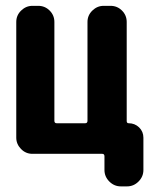

<svg xmlns="http://www.w3.org/2000/svg" viewBox="-20 -540 540 674"><path d="M431.6 -107.4Q453.1 -107.4 468.3 -92.8Q483.4 -78.1 483.4 -56.6V56.6Q483.4 80.1 466.3 97.2Q449.2 114.3 425.8 114.3H404.3Q380.9 114.3 363.8 97.2Q346.7 80.1 346.7 56.6V8.8Q346.7 0 338.9 0H93.8Q70.3 0 53.7 -17.1Q37.1 -34.2 37.1 -56.6V-462.9Q37.1 -486.3 54.2 -502.9Q71.3 -519.5 93.8 -519.5H114.3Q137.7 -519.5 154.3 -502.9Q170.9 -486.3 170.9 -462.9V-116.2Q170.9 -107.4 178.7 -107.4H279.3Q287.1 -107.4 287.1 -116.2V-462.9Q287.1 -486.3 304.2 -502.9Q321.3 -519.5 343.8 -519.5H368.2Q391.6 -519.5 408.2 -502.9Q424.8 -486.3 424.8 -462.9V-115.2Q424.8 -107.4 431.6 -107.4Z"/></svg>

Font: Rounded Mgen+ 1m bold
Style: Bold
Weight: 700
Designer: [Source Han Sans]
Ryoko NISHIZUKA  (kana & ideographs); Paul D. Hunt (Latin, Greek & Cyrillic); Wenlong ZHANG  (bopomofo
Version: Version 1.059.20150602